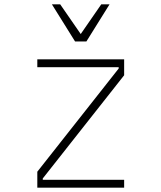

<svg xmlns="http://www.w3.org/2000/svg" viewBox="-20 -860 740 880"><path d="M151 -588H549V-515L176 -42V-36H549V0H151V-73L524 -546V-552H151ZM482 -840 376 -670H324L218 -840H256L350 -704L444 -840Z"/></svg>

Font: Martian Mono Thin
Style: Regular
Weight: 100
Monospace: yes
Designer: Roman Shamin
Foundry: Evil Martians
Version: Version 1.000; ttfautohint (v1.8.4.7-5d5b)